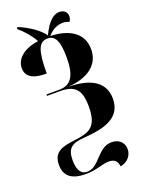

<svg xmlns="http://www.w3.org/2000/svg" viewBox="-194 -935 924 1250"><g transform="rotate(-20 267.5 -309.5)"><path d="M415 231C458 225 497 190 497 141C497 95 463 63 413 63C315 63 286 190 200 190C162 190 135 163 135 88C135 2 171 -20 260 -26C394 -36 519 -64 519 -201C519 -313 431 -370 273 -372C421 -383 496 -451 496 -552C496 -666 402 -719 275 -723C294 -743 326 -776 380 -776C396 -776 411 -773 424 -766C429 -773 436 -786 436 -803C436 -832 413 -850 383 -850C334 -850 296 -802 262 -732C233 -776 164 -822 99 -849H89V-838C128 -806 166 -762 189 -719C85 -704 29 -652 29 -589C29 -517 96 -501 170 -501C170 -659 191 -714 252 -714C306 -714 328 -667 328 -554C328 -427 291 -374 210 -374H122V-364H212C316 -364 354 -322 354 -206C354 -63 297 -44 191 -31C102 -20 41 -4 41 86C41 169 97 201 186 201C264 201 308 175 353 175C394 175 412 196 415 231Z"/></g></svg>

Font: Noto Serif Display Condensed Black
Style: Regular
Weight: 900
Width: 3
Designer: Monotype Design Team
Foundry: Monotype Imaging Inc.
Version: Version 2.009